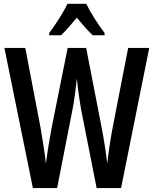

<svg xmlns="http://www.w3.org/2000/svg" viewBox="-20 -958 783 978"><path d="M740.2 -713.9 596.7 0H472.2L392.6 -403.3Q387.7 -430.7 382.1 -469.5Q376.5 -508.3 371.6 -558.6Q367.2 -522.9 362.3 -481.9Q357.4 -440.9 350.1 -404.3L271 0H147.5L2.4 -713.9H108.9L186.5 -307.6Q194.8 -260.3 202.4 -210.7Q210 -161.1 213.9 -124.5Q219.7 -170.9 227.8 -220Q235.8 -269 242.7 -305.7L324.7 -713.9H418.9L498 -306.6Q513.7 -227.5 526.4 -124.5Q531.2 -169.9 538.6 -218Q545.9 -266.1 553.7 -307.6L632.8 -713.9ZM419.4 -938.5Q435.5 -904.8 461.4 -864.3Q487.3 -823.7 512.7 -790V-778.3H452.6Q433.6 -795.9 413.3 -818.6Q393.1 -841.3 371.6 -867.7Q349.1 -841.8 328.4 -817.9Q307.6 -793.9 291 -778.3H230.5V-790Q247.1 -811.5 264.9 -838.4Q282.7 -865.2 298.3 -891.6Q314 -918 323.7 -938.5Z"/></svg>

Font: Open Sans Condensed SemiBold
Style: Regular
Weight: 600
Width: 3
Designer: Monotype Design Team
Foundry: Monotype Imaging Inc.
Version: Version 3.000; ttfautohint (v1.8.4)